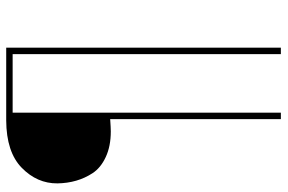

<svg xmlns="http://www.w3.org/2000/svg" viewBox="-168 -614 894 597"><g transform="rotate(-90 278.5 -315.0)"><path d="M429.2 111.8H409.2V-722.2H227.1V111.8H207V-418.9Q179.2 -417 168.9 -417Q123 -417 89.4 -432.6Q55.7 -448.2 39.1 -473.6Q8.3 -520.5 7.3 -583Q6.8 -646 55.7 -693.8Q104.5 -741.7 203.1 -742.2H429.2Z"/></g></svg>

Font: Montserrat-Hairline
Style: Regular
Weight: 250
Designer: Julieta Ulanovsky
Foundry: Julieta Ulanovsky
Version: Version 1.000;PS 002.000;hotconv 1.0.70;makeotf.lib2.5.58329